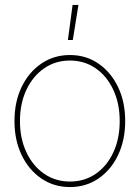

<svg xmlns="http://www.w3.org/2000/svg" viewBox="-20 -755 570 784"><path d="M265.6 8.8Q199.7 8.8 148.4 -26.4Q97.2 -61.5 68.1 -122.3Q39.1 -183.1 39.1 -260.7Q39.1 -338.9 68.1 -399.4Q97.2 -460 148.4 -495.1Q199.7 -530.3 265.6 -530.3Q331.5 -530.3 382.3 -495.1Q433.1 -460 462.2 -399.4Q491.2 -338.9 491.2 -260.7Q491.2 -183.1 462.4 -122.3Q433.6 -61.5 382.6 -26.4Q331.5 8.8 265.6 8.8ZM265.6 -13.7Q325.2 -13.7 371.1 -45.4Q417 -77.1 442.9 -133.1Q468.8 -189 468.8 -260.7Q468.8 -332.5 442.6 -388.4Q416.5 -444.3 370.6 -476.1Q324.7 -507.8 265.6 -507.8Q206.5 -507.8 160.4 -476.1Q114.3 -444.3 87.9 -388.4Q61.5 -332.5 61.5 -260.7Q61.5 -189 87.9 -133.1Q114.3 -77.1 160.4 -45.4Q206.5 -13.7 265.6 -13.7ZM257.3 -591.8 276.4 -734.9H300.3L277.3 -591.8Z"/></svg>

Font: Inter 28pt Thin
Style: Regular
Weight: 250
Designer: Rasmus Andersson
Foundry: rsms
Version: Version 4.001;git-66647c0bb